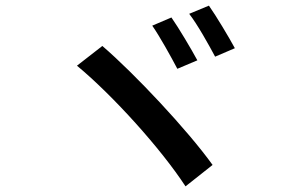

<svg xmlns="http://www.w3.org/2000/svg" viewBox="-20 -750 1040 681"><path d="M588 -688 520 -659C546 -622 587 -548 609 -506L680 -536C659 -575 614 -651 588 -688ZM721 -730 651 -701C680 -664 720 -592 743 -549L813 -579C792 -618 747 -693 721 -730ZM343 -587 253 -517C382 -410 552 -221 638 -89L734 -165C645 -289 457 -489 343 -587Z"/></svg>

Font: GenYoGothic2 TW M
Style: Regular
Weight: 500
Version: Version 2.100;PS 2.1;hotconv 16.6.51;makeotf.lib2.5.65220 DE